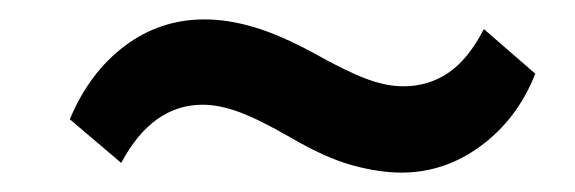

<svg xmlns="http://www.w3.org/2000/svg" viewBox="-20 -396 593 198"><path d="M394 -218Q371 -218 343.5 -225.5Q316 -233 280 -254Q247 -273 226.5 -280.5Q206 -288 189 -288Q137 -288 105 -228L52 -273Q72 -321 108.5 -348.5Q145 -376 191 -376Q215 -376 242 -368Q269 -360 304 -341Q336 -323 357 -315Q378 -307 396 -307Q422 -307 442.5 -321Q463 -335 479 -366L532 -320Q514 -274 476.5 -246Q439 -218 394 -218Z"/></svg>

Font: Rokkitt SemiBold
Style: Italic
Weight: 600
Italic angle: -9°
Designer: Vernon Adams
Foundry: Vernon Adams
Version: Version 3.103